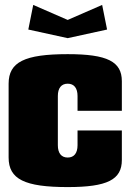

<svg xmlns="http://www.w3.org/2000/svg" viewBox="-20 -750 530 780"><path d="M95 -630 255 -595 415 -630 395 -730 255 -669 115 -730ZM475 -300V-420C475 -500 416 -530 255 -530C80 -530 15 -498 15 -410V-110C15 -22 80 10 255 10C416 10 475 -20 475 -100V-220H295V-160C295 -128 281 -110 255 -110C229 -110 215 -128 215 -160V-360C215 -392 229 -410 255 -410C281 -410 295 -392 295 -360V-300Z"/></svg>

Font: MikodacsPCS
Style: Regular
Weight: 900
Designer: gluk (gluksza@wp.pl)
Foundry: gluk (gluksza@wp.pl)
Version: Version 0.27